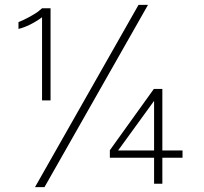

<svg xmlns="http://www.w3.org/2000/svg" viewBox="-20 -756 839 790"><path d="M614 -341V-137H466ZM188 -722H153L140 -711C125 -698 78 -673 56 -665V-637C85 -644 119 -660 153 -685V-343H188ZM550 -736 124 14H163L589 -736ZM614 0H648V-107H731V-137H648V-390H613L432 -138V-107H614Z"/></svg>

Font: Perun ExtraLight
Style: Regular
Weight: 200
Foundry: Copyright (c) Stefan Peev, Context Ltd, 2016
Version: Version 1.089